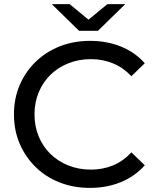

<svg xmlns="http://www.w3.org/2000/svg" viewBox="-20 -907 763 935"><path d="M418 8Q338 8 270.5 -18.5Q203 -45 153.5 -93.5Q104 -142 76 -207Q48 -272 48 -350Q48 -428 76 -493Q104 -558 154 -606.5Q204 -655 271.5 -681.5Q339 -708 419 -708Q500 -708 568.5 -680.5Q637 -653 685 -599L620 -536Q580 -578 530 -598.5Q480 -619 423 -619Q364 -619 313.5 -599Q263 -579 226 -543Q189 -507 168.5 -457.5Q148 -408 148 -350Q148 -292 168.5 -242.5Q189 -193 226 -157Q263 -121 313.5 -101Q364 -81 423 -81Q480 -81 530 -101.5Q580 -122 620 -165L685 -102Q637 -48 568.5 -20Q500 8 418 8ZM365 -757 232 -887H319L451 -778H371L503 -887H590L457 -757Z"/></svg>

Font: MOST Montserrat Medium
Style: Regular
Weight: 500
Designer: Julieta Ulanovsky
Foundry: Julieta Ulanovsky
Version: Version 8.000;March 11, 2024;FontCreator 15.0.0.2926 64-bit